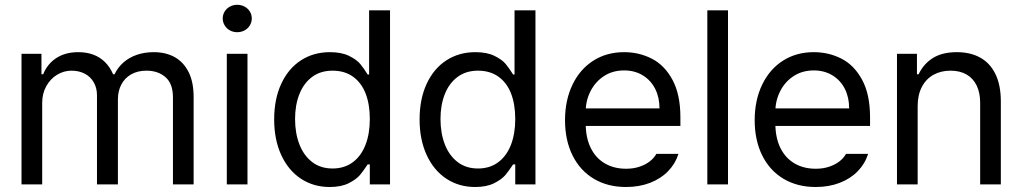

<svg xmlns="http://www.w3.org/2000/svg" viewBox="-20 -749 4153 780"><path d="M67.4 -530.3V0H151.4V-331.1C151.4 -356.4 156.9 -379.1 168 -398.9C179 -418.8 193.7 -434.2 211.9 -445.3C230.1 -456.4 249.7 -461.9 270.5 -461.9C290.7 -461.9 308.6 -457.8 324.2 -449.7C339.8 -441.6 352.1 -429.9 360.8 -414.6C369.6 -399.3 374 -381.8 374 -362.3V0H459V-344.7C459 -367.5 463.5 -387.7 472.7 -405.3C481.8 -422.9 495.1 -436.7 512.7 -446.8C530.3 -456.9 551.1 -461.9 575.2 -461.9C606.4 -461.9 632.2 -453.1 652.3 -435.5C672.5 -418 682.6 -390.6 682.6 -353.5V0H766.6V-354.5C766.6 -395.5 759.8 -429.5 746.1 -456.5C732.4 -483.6 713.5 -503.7 689.5 -517.1C665.4 -530.4 637 -537.1 604.5 -537.1C579.8 -537.1 557 -533.5 536.1 -526.4C515.3 -519.2 497.2 -509 481.9 -495.6C466.6 -482.3 454.4 -466.1 445.3 -447.3H439.5C431 -466.8 420.1 -483.2 406.7 -496.6C393.4 -509.9 377.6 -520 359.4 -526.9C341.1 -533.7 320.6 -537.1 297.9 -537.1C263.3 -537.1 233.9 -529.3 209.5 -513.7C185.1 -498 167 -475.9 155.3 -447.3H148.4V-530.3Z M901.4 -530.3V0H985.4V-530.3ZM914.1 -625.5C923.2 -620.6 932.9 -618.2 943.4 -618.2C954.4 -618.2 964.5 -620.6 973.6 -625.5C982.7 -630.4 989.9 -637.2 995.1 -646C1000.3 -654.8 1002.9 -664.1 1002.9 -673.8C1002.9 -684.2 1000.3 -693.7 995.1 -702.1C989.9 -710.6 982.7 -717.3 973.6 -722.2C964.5 -727.1 954.4 -729.5 943.4 -729.5C932.9 -729.5 923.2 -727.1 914.1 -722.2C904.9 -717.3 897.8 -710.6 892.6 -702.1C887.4 -693.7 884.8 -684.2 884.8 -673.8C884.8 -664.1 887.4 -654.8 892.6 -646C897.8 -637.2 904.9 -630.4 914.1 -625.5Z M1202.6 -22.9C1236.8 -0.5 1275.7 10.7 1319.3 10.7C1350.6 10.7 1376.5 5.5 1397 -4.9C1417.5 -15.3 1432.6 -26.4 1442.4 -38.1C1452.1 -49.8 1462.6 -64.1 1473.6 -81.1H1482.4V0H1564.5V-707H1479.5V-446.3H1473.6C1463.2 -463.2 1453.1 -477.5 1443.4 -489.3C1433.6 -501 1418.5 -511.9 1397.9 -522C1377.4 -532.1 1351.6 -537.1 1320.3 -537.1C1276 -537.1 1236.8 -526 1202.6 -503.9C1168.5 -481.8 1141.8 -450 1122.6 -408.7C1103.4 -367.4 1093.8 -319 1093.8 -263.7C1093.8 -209 1103.4 -160.8 1122.6 -119.1C1141.8 -77.5 1168.5 -45.4 1202.6 -22.9ZM1413.1 -89.8C1390.3 -72.9 1363 -64.5 1331.1 -64.5C1298.5 -64.5 1270.8 -73.2 1248 -90.8C1225.3 -108.4 1208 -132.3 1196.3 -162.6C1184.6 -192.9 1178.7 -227.2 1178.7 -265.6C1178.7 -303.4 1184.6 -337.1 1196.3 -366.7C1208 -396.3 1225.3 -419.6 1248 -436.5C1270.8 -453.5 1298.5 -461.9 1331.1 -461.9C1363.6 -461.9 1391.3 -453.8 1414.1 -437.5C1436.8 -421.2 1453.9 -398.4 1465.3 -369.1C1476.7 -339.8 1482.4 -305.3 1482.4 -265.6C1482.4 -225.9 1476.6 -190.9 1464.8 -160.6C1453.1 -130.4 1435.9 -106.8 1413.1 -89.8Z M1793.5 -22.9C1827.6 -0.5 1866.5 10.7 1910.2 10.7C1941.4 10.7 1967.3 5.5 1987.8 -4.9C2008.3 -15.3 2023.4 -26.4 2033.2 -38.1C2043 -49.8 2053.4 -64.1 2064.5 -81.1H2073.2V0H2155.3V-707H2070.3V-446.3H2064.5C2054 -463.2 2043.9 -477.5 2034.2 -489.3C2024.4 -501 2009.3 -511.9 1988.8 -522C1968.3 -532.1 1942.4 -537.1 1911.1 -537.1C1866.9 -537.1 1827.6 -526 1793.5 -503.9C1759.3 -481.8 1732.6 -450 1713.4 -408.7C1694.2 -367.4 1684.6 -319 1684.6 -263.7C1684.6 -209 1694.2 -160.8 1713.4 -119.1C1732.6 -77.5 1759.3 -45.4 1793.5 -22.9ZM2003.9 -89.8C1981.1 -72.9 1953.8 -64.5 1921.9 -64.5C1889.3 -64.5 1861.7 -73.2 1838.9 -90.8C1816.1 -108.4 1798.8 -132.3 1787.1 -162.6C1775.4 -192.9 1769.5 -227.2 1769.5 -265.6C1769.5 -303.4 1775.4 -337.1 1787.1 -366.7C1798.8 -396.3 1816.1 -419.6 1838.9 -436.5C1861.7 -453.5 1889.3 -461.9 1921.9 -461.9C1954.4 -461.9 1982.1 -453.8 2004.9 -437.5C2027.7 -421.2 2044.8 -398.4 2056.2 -369.1C2067.5 -339.8 2073.2 -305.3 2073.2 -265.6C2073.2 -225.9 2067.4 -190.9 2055.7 -160.6C2043.9 -130.4 2026.7 -106.8 2003.9 -89.8Z M2392.1 -22.9C2429.5 -0.5 2473.3 10.7 2523.4 10.7C2559.2 10.7 2591.8 5 2621.1 -6.3C2650.4 -17.7 2674.8 -33.5 2694.3 -53.7C2713.9 -73.9 2727.9 -97.3 2736.3 -124H2646.5C2640 -112.3 2631 -102.1 2619.6 -93.3C2608.2 -84.5 2594.4 -77.3 2578.1 -71.8C2561.8 -66.2 2543.6 -63.5 2523.4 -63.5C2490.9 -63.5 2462.2 -70.6 2437.5 -85C2412.8 -99.3 2393.6 -120.3 2379.9 -147.9C2366.2 -175.6 2359.4 -209 2359.4 -248V-295.9C2359.4 -325.2 2365.9 -352.7 2378.9 -378.4C2391.9 -404.1 2410.2 -424.6 2433.6 -439.9C2457 -455.2 2484.4 -462.9 2515.6 -462.9C2544.3 -462.9 2569.5 -456.2 2591.3 -442.9C2613.1 -429.5 2629.9 -411.3 2641.6 -388.2C2653.3 -365.1 2659.2 -338.5 2659.2 -308.6H2334V-237.3H2744.1V-272.5C2744.1 -334.3 2733.4 -385.1 2711.9 -424.8C2690.4 -464.5 2662.4 -493.2 2627.9 -510.7C2593.4 -528.3 2556 -537.1 2515.6 -537.1C2468.1 -537.1 2426.3 -525.6 2390.1 -502.4C2354 -479.3 2325.8 -446.8 2305.7 -404.8C2285.5 -362.8 2275.4 -314.8 2275.4 -260.7C2275.4 -206.7 2285.5 -159.2 2305.7 -118.2C2325.8 -77.1 2354.7 -45.4 2392.1 -22.9Z M2937.5 0V-707H2853.5V0Z M3162.6 -22.9C3200 -0.5 3243.8 10.7 3293.9 10.7C3329.8 10.7 3362.3 5 3391.6 -6.3C3420.9 -17.7 3445.3 -33.5 3464.8 -53.7C3484.4 -73.9 3498.4 -97.3 3506.8 -124H3417C3410.5 -112.3 3401.5 -102.1 3390.1 -93.3C3378.7 -84.5 3364.9 -77.3 3348.6 -71.8C3332.4 -66.2 3314.1 -63.5 3293.9 -63.5C3261.4 -63.5 3232.7 -70.6 3208 -85C3183.3 -99.3 3164.1 -120.3 3150.4 -147.9C3136.7 -175.6 3129.9 -209 3129.9 -248V-295.9C3129.9 -325.2 3136.4 -352.7 3149.4 -378.4C3162.4 -404.1 3180.7 -424.6 3204.1 -439.9C3227.5 -455.2 3254.9 -462.9 3286.1 -462.9C3314.8 -462.9 3340 -456.2 3361.8 -442.9C3383.6 -429.5 3400.4 -411.3 3412.1 -388.2C3423.8 -365.1 3429.7 -338.5 3429.7 -308.6H3104.5V-237.3H3514.6V-272.5C3514.6 -334.3 3503.9 -385.1 3482.4 -424.8C3460.9 -464.5 3432.9 -493.2 3398.4 -510.7C3363.9 -528.3 3326.5 -537.1 3286.1 -537.1C3238.6 -537.1 3196.8 -525.6 3160.6 -502.4C3124.5 -479.3 3096.4 -446.8 3076.2 -404.8C3056 -362.8 3045.9 -314.8 3045.9 -260.7C3045.9 -206.7 3056 -159.2 3076.2 -118.2C3096.4 -77.1 3125.2 -45.4 3162.6 -22.9Z M3708 0V-318.4C3708 -348.3 3713.7 -374.2 3725.1 -396C3736.5 -417.8 3752.3 -434.2 3772.5 -445.3C3792.6 -456.4 3815.8 -461.9 3841.8 -461.9C3867.2 -461.9 3888.8 -456.7 3906.7 -446.3C3924.6 -435.9 3938.3 -420.9 3947.8 -401.4C3957.2 -381.8 3961.9 -358.4 3961.9 -331.1V0H4045.9V-336.9C4045.9 -381.2 4038.6 -418.3 4023.9 -448.2C4009.3 -478.2 3988.6 -500.5 3961.9 -515.1C3935.2 -529.8 3903.6 -537.1 3867.2 -537.1C3828.1 -537.1 3795.9 -529.3 3770.5 -513.7C3745.1 -498 3725.6 -475.9 3711.9 -447.3H3705.1V-530.3H3624V0Z"/></svg>

Font: Pretendard Variable
Style: Regular
Weight: 400
Designer: Base glyphs from Inter by Rasmus Andersson; Hangeul glyphs from Noto Sans CJK(Source Han Sans) by Jang Soo-young and Kan
Foundry: Kil Hyung-jin
Version: Version 1.309;Glyphs 3.2 (3225)